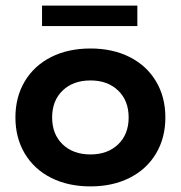

<svg xmlns="http://www.w3.org/2000/svg" viewBox="-20 -655 645 685"><path d="M570 -236Q570 -163 536.5 -107Q503 -51 442.5 -20.5Q382 10 303 10Q223 10 162.5 -20.5Q102 -51 68.5 -107Q35 -163 35 -236Q35 -309 68.5 -365Q102 -421 162.5 -451.5Q223 -482 303 -482Q382 -482 442.5 -451.5Q503 -421 536.5 -365Q570 -309 570 -236ZM439 -236Q439 -296 401.5 -332Q364 -368 303 -368Q241 -368 203.5 -332Q166 -296 166 -236Q166 -176 203.5 -140Q241 -104 303 -104Q364 -104 401.5 -140Q439 -176 439 -236ZM130 -635H470V-562H130Z"/></svg>

Font: Madhuban SemiBold
Style: Regular
Weight: 600
Designer: jaikishan Patel
Foundry: MagicType
Version: Version 1.000